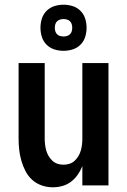

<svg xmlns="http://www.w3.org/2000/svg" viewBox="-20 -788 540 816"><path d="M204 8Q180 8 157 0Q134 -8 116.5 -24Q99 -40 88 -61.5Q77 -83 70.5 -106Q64 -129 61.5 -152.5Q59 -176 59 -200V-520H170V-200Q170 -187 171.5 -174Q173 -161 176.5 -148.5Q180 -136 186.5 -125Q193 -114 202.5 -105Q212 -96 224.5 -92Q237 -88 250 -88Q263 -88 275.5 -92Q288 -96 297.5 -105Q307 -114 313.5 -125Q320 -136 323.5 -148.5Q327 -161 328.5 -174Q330 -187 330 -200V-520H441V0H330V-82Q322 -62 310 -45Q298 -28 281.5 -15.5Q265 -3 245 2.5Q225 8 204 8ZM250 -572Q230 -572 211 -578Q192 -584 178 -598Q164 -612 158 -631Q152 -650 152 -670Q152 -690 158 -709Q164 -728 178 -742Q192 -756 211 -762Q230 -768 250 -768Q270 -768 289 -762Q308 -756 322 -742Q336 -728 342 -709Q348 -690 348 -670Q348 -650 342 -631Q336 -612 322 -598Q308 -584 289 -578Q270 -572 250 -572ZM250 -633Q257 -633 264.5 -635Q272 -637 277.5 -642.5Q283 -648 285 -655.5Q287 -663 287 -670Q287 -677 285 -684.5Q283 -692 277.5 -697.5Q272 -703 264.5 -705Q257 -707 250 -707Q243 -707 235.5 -705Q228 -703 222.5 -697.5Q217 -692 215 -684.5Q213 -677 213 -670Q213 -663 215 -655.5Q217 -648 222.5 -642.5Q228 -637 235.5 -635Q243 -633 250 -633Z"/></svg>

Font: Iosevka SS18
Style: Bold
Weight: 700
Monospace: yes
Designer: Belleve Invis
Foundry: Belleve Invis
Version: Version 25.1.1; ttfautohint (v1.8.4)